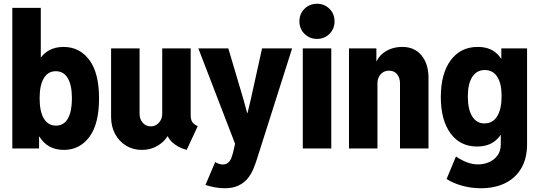

<svg xmlns="http://www.w3.org/2000/svg" viewBox="-20 -794 2884 1027"><path d="M45.9 0V-752H198.2V-487.3H216.3L189.9 -397.5V-112.3L209 -63.5H189V0ZM321.8 7.8Q232.4 7.8 188.5 -66.9Q144.5 -141.6 144.5 -270Q144.5 -397.9 188 -470.5Q231.4 -543 319.8 -543Q405.8 -543 457.8 -473.4Q509.8 -403.8 509.8 -267.6Q509.8 -130.9 458 -61.5Q406.2 7.8 321.8 7.8ZM279.3 -122.1Q321.8 -122.1 343.3 -160.2Q364.7 -198.2 364.7 -267.6Q364.7 -337.9 342.8 -375.5Q320.8 -413.1 278.3 -413.1Q236.8 -413.1 214.4 -375.7Q191.9 -338.4 191.9 -268.6Q191.9 -197.8 214.6 -159.9Q237.3 -122.1 279.3 -122.1Z M738.8 7.8Q691.4 7.8 654.3 -14.9Q617.2 -37.6 595.7 -77.4Q574.2 -117.2 574.2 -168.9V-535.2H726.6V-186Q726.6 -156.7 743.4 -137.5Q760.3 -118.2 786.1 -118.2Q804.2 -118.2 817.9 -127.2Q831.5 -136.2 839.6 -151.4Q847.7 -166.5 847.7 -185.1V-535.2H1000V-178.2Q1000 -154.8 1008.1 -141.8Q1016.1 -128.9 1037.6 -119.1L978.5 7.8Q931.2 -4.9 901.1 -33.2Q871.1 -61.5 869.6 -97.7L898.9 -64.9H844.7L894 -103.5Q878.4 -53.7 835.9 -22.9Q793.5 7.8 738.8 7.8Z M1180.2 212.9Q1154.8 212.9 1127 207.5Q1099.1 202.1 1079.1 195.3L1130.9 72.8Q1139.2 78.1 1150.4 82Q1161.6 85.9 1170.9 85.9Q1190.4 85.9 1201.7 75Q1212.9 64 1218.3 49.1Q1223.6 34.2 1226.6 22.5L1245.6 -62L1254.9 20.5L1041 -535.2H1201.2L1283.7 -257.3L1301.8 -189.9H1304.2L1320.3 -257.3L1381.8 -535.2H1542.5L1354.5 56.6Q1346.7 81.1 1335.7 108.4Q1324.7 135.7 1305.9 159.4Q1287.1 183.1 1256.8 198Q1226.6 212.9 1180.2 212.9Z M1599.6 0V-535.2H1752V0ZM1675.8 -585.9Q1635.7 -585.9 1608.6 -613Q1581.5 -640.1 1581.5 -680.2Q1581.5 -719.7 1608.6 -746.8Q1635.7 -773.9 1675.8 -773.9Q1715.3 -773.9 1742.4 -746.8Q1769.5 -719.7 1769.5 -680.2Q1769.5 -640.1 1742.4 -613Q1715.3 -585.9 1675.8 -585.9Z M1846.7 0V-535.2H1993.2V-466.3H2015.6L1985.4 -438Q1995.1 -485.8 2035.6 -514.4Q2076.2 -543 2132.8 -543Q2196.8 -543 2234.4 -497.8Q2272 -452.6 2272 -378.4V0H2119.6V-348.1Q2119.6 -377.9 2103.8 -397Q2087.9 -416 2061.5 -416Q2042.5 -416 2028.6 -407.2Q2014.6 -398.4 2006.8 -382.8Q1999 -367.2 1999 -347.2V0Z M2552.7 212.9Q2501 212.9 2452.9 199.7Q2404.8 186.5 2368.7 163.6L2418.9 43Q2449.2 63.5 2478.5 74.5Q2507.8 85.4 2537.1 85.4Q2568.4 85.4 2596.2 73.2Q2624 61 2641.4 37.1Q2658.7 13.2 2658.7 -22V-71.8H2644L2665 -126V-422.9L2627.9 -481H2661.6V-535.2H2799.3V-23.4Q2799.3 52.7 2768.6 105.5Q2737.8 158.2 2682.4 185.5Q2627 212.9 2552.7 212.9ZM2531.7 -10.3Q2440.9 -10.3 2389.4 -81.3Q2337.9 -152.3 2337.9 -274.9Q2337.9 -399.9 2390.6 -471.4Q2443.4 -543 2535.2 -543Q2596.7 -543 2633.8 -510.7Q2670.9 -478.5 2688 -419.7Q2705.1 -360.8 2705.1 -280.8Q2705.1 -198.2 2687.7 -137.5Q2670.4 -76.7 2632.1 -43.5Q2593.8 -10.3 2531.7 -10.3ZM2570.8 -133.8Q2615.7 -133.8 2639.4 -172.1Q2663.1 -210.4 2663.1 -280.3Q2663.1 -346.7 2639.9 -383.1Q2616.7 -419.4 2572.8 -419.4Q2530.3 -419.4 2506.3 -382.8Q2482.4 -346.2 2482.4 -278.3Q2482.4 -209 2505.9 -171.4Q2529.3 -133.8 2570.8 -133.8Z"/></svg>

Font: Reddit Sans Condensed ExtraBold
Style: Regular
Weight: 800
Designer: Stephen Hutchings
Foundry: Reddit
Version: Version 1.014